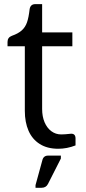

<svg xmlns="http://www.w3.org/2000/svg" viewBox="-20 -699 411 921"><path d="M321.8 -57.6Q342.3 -57.6 342.3 -34.7V-1.5Q301.3 14.6 259.3 14.6Q207 14.6 170.9 -8.1Q134.8 -30.8 116.9 -71.8Q99.1 -112.8 99.1 -167V-477.1H16.1V-498Q16.1 -519.5 37.1 -527.3Q67.9 -538.1 84.7 -553.5Q101.6 -568.8 109.6 -592Q117.7 -615.2 122.1 -654.8Q126 -679.2 149.4 -679.2H182.1V-543.5H327.1V-477.1H182.1V-176.3Q182.1 -140.1 193.8 -112.5Q205.6 -85 226.3 -69.6Q247.1 -54.2 273.4 -54.2Q290.5 -54.2 315.9 -57.1Q317.9 -57.6 321.8 -57.6ZM150.4 189 183.1 69.8Q188.5 47.4 210.9 47.4H272V61.5L210 183.6Q200.7 201.7 179.7 201.7H150.4Z"/></svg>

Font: Lycee Sans
Style: Regular
Weight: 400
Designer: Justin Alvin
Foundry: Alkove Design
Version: Version 1.030